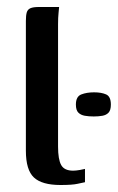

<svg xmlns="http://www.w3.org/2000/svg" viewBox="-20 -525 337 549"><path d="M153 4Q100 4 77 -17.5Q54 -39 54 -94V-465Q54 -481 56.5 -489.5Q59 -498 67 -501.5Q75 -505 91 -505H149Q149 -503 147.5 -489Q146 -475 146 -456V-106Q146 -69 155 -53Q164 -37 189 -37Q197 -37 208.5 -39Q220 -41 223 -42V-4Q217 -3 202 0.5Q187 4 153 4ZM197 -226Q197 -249 212.5 -255Q228 -261 249 -261Q270 -261 283.5 -255Q297 -249 297 -226Q297 -210 290.5 -203Q284 -196 273 -194Q262 -192 248 -192Q234 -192 222.5 -194Q211 -196 204 -203Q197 -210 197 -226Z"/></svg>

Font: Genos Thin Medium
Style: Regular
Weight: 500
Version: Version 1.010